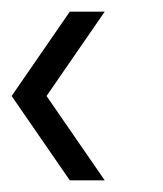

<svg xmlns="http://www.w3.org/2000/svg" viewBox="-20 -390 280 330"><path d="M100 -370H160L60 -225L160 -80H100L0 -225Z"/></svg>

Font: SOV_Station
Style: Bold
Weight: 700
Version: Version 1.00